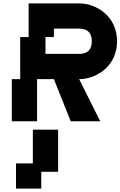

<svg xmlns="http://www.w3.org/2000/svg" viewBox="-20 -720 715 1140"><path d="M200 -250H300L400 0H575L450 -250C550 -250 675 -325 675 -475C675 -625 550 -700 450 -700H150V-500H100V-250H50V0H200ZM75 400H225V300H325V50H175V250H75ZM250 -400V-500H300V-550H450C500 -550 525 -525 525 -475C525 -425 500 -400 450 -400Z"/></svg>

Font: LS-VG5000 Bold Shifted
Style: Regular
Weight: 400
Designer: Justin Bihan, 2021
Foundry: Justin Bihan, 2021
Version: Version 1.000;Glyphs 3.1.2 (3151)